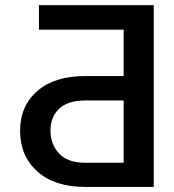

<svg xmlns="http://www.w3.org/2000/svg" viewBox="-20 -736 684 756"><path d="M585.4 0H314.5Q195.3 0 127.2 -60.8Q59.1 -121.6 59.1 -220.7Q59.1 -318.8 127 -377.7Q194.8 -436.5 314.5 -436.5H466.8V-619.1H133.3V-715.8H585.4ZM466.8 -95.2V-340.3H314.5Q246.6 -340.3 212.6 -307.6Q178.7 -274.9 178.7 -222.2Q178.7 -167.5 212.9 -131.3Q247.1 -95.2 314.5 -95.2Z"/></svg>

Font: Interop Med
Style: Regular
Weight: 500
Designer: Rasmus Andersson, Google, Jang Haemin
Foundry: jhaemin
Version: Version 1.007